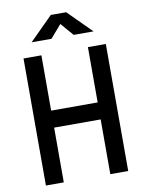

<svg xmlns="http://www.w3.org/2000/svg" viewBox="-97 -965 779 1032"><g transform="rotate(-10 293.0 -449.0)"><path d="M419.9 0V-693.4H517.6V0ZM68.4 0V-693.4H166V0ZM88.9 -298.8V-391.6H499.5V-298.8ZM126.5 -771.5 253.4 -898.4H337.4L464.4 -771.5H356L269.5 -871.6H321.3L234.9 -771.5Z"/></g></svg>

Font: Cascadia Mono PL
Style: Regular
Weight: 400
Monospace: yes
Designer: Aaron Bell
Foundry: Saja Typeworks
Version: Version 2102.003